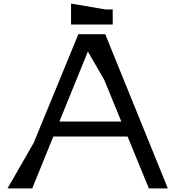

<svg xmlns="http://www.w3.org/2000/svg" viewBox="-20 -1053 980 1073"><path d="M571 -1000 377 -1033V-916H610V-1000ZM918 0 568 -862H418L168 -254L22 0H160L278 -290H693L812 0ZM471 -765 562 -608 658 -374H312Z"/></svg>

Font: BackOut Medium
Style: Regular
Weight: 500
Designer: Frank Adebiaye
Foundry: Velvetyne Type Foundry
Version: Version 2.000;hotconv 1.0.109;makeotfexe 2.5.65596